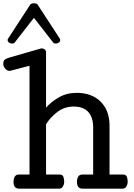

<svg xmlns="http://www.w3.org/2000/svg" viewBox="-35 -1142 809 1162"><path d="M84 0Q63 0 54.9 -11Q46.9 -22 46.9 -41Q46.9 -59.6 54.2 -72.8Q61.5 -85.9 80.6 -85.9H143.6V-744.1L28.8 -713.9Q26.9 -713.9 26.6 -713.4Q26.4 -712.9 23.9 -712.9Q8.8 -712.9 -3.2 -726.3Q-15.1 -739.7 -15.1 -754.9Q-15.1 -775.9 -4.2 -782.5Q6.8 -789.1 22.9 -793.9L210.9 -848.1Q213.9 -849.1 217.8 -849.1Q228 -849.1 235.8 -842.8Q243.7 -836.4 243.7 -825.2V-490.2Q272.5 -524.4 320.3 -552.2Q368.2 -580.1 428.7 -580.1Q520.5 -580.1 574.2 -526.6Q627.9 -473.1 627.9 -380.9V-85.9H707.5Q726.6 -85.9 732.2 -73.2Q737.8 -60.5 737.8 -42Q737.8 -27.3 730 -13.7Q722.2 0 706.5 0H467.8Q446.8 0 438.7 -11Q430.7 -22 430.7 -41Q430.7 -59.6 438.2 -72.8Q445.8 -85.9 464.8 -85.9H528.8V-372.1Q528.8 -430.7 499.5 -463.9Q470.2 -497.1 410.6 -497.1Q354.5 -497.1 311.5 -463.9Q268.6 -430.7 243.7 -390.1V-85.9H323.7Q342.8 -85.9 348.1 -73.2Q353.5 -60.5 353.5 -42Q353.5 -27.3 345.9 -13.7Q338.4 0 322.8 0ZM37.6 -878.4Q27.8 -878.4 19.5 -884.5Q11.2 -890.6 11.2 -899.4Q11.2 -906.2 16.1 -911.6L147.9 -1113.8Q153.8 -1122.1 170.4 -1122.1Q187 -1122.1 192.9 -1113.8L324.7 -911.6Q329.6 -906.2 329.6 -899.4Q329.6 -890.6 321.3 -884.5Q313 -878.4 303.2 -878.4Q298.8 -878.4 294.2 -879.6Q289.6 -880.9 286.6 -884.8L170.4 -1034.2L54.2 -884.8Q51.3 -880.9 46.6 -879.6Q42 -878.4 37.6 -878.4Z"/></svg>

Font: Cutive
Style: Regular
Weight: 400
Version: Version 1.100; ttfautohint (v1.8.4.7-5d5b)